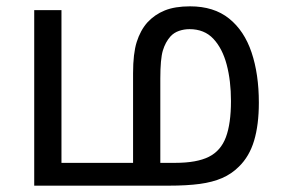

<svg xmlns="http://www.w3.org/2000/svg" viewBox="-20 -586 898 606"><path d="M580 -566Q655 -566 703 -527.5Q751 -489 774 -420.5Q797 -352 797 -262Q797 -192 782 -142Q767 -92 734 -60Q711 -37 681 -24Q651 -11 610.5 -5.5Q570 0 512 0H88V-554H174V-72H400V-355Q400 -417 411.5 -453.5Q423 -490 445 -515Q468 -540 500 -553Q532 -566 580 -566ZM578 -494Q561 -494 545 -488.5Q529 -483 518 -471Q502 -453 494 -426.5Q486 -400 486 -338V-72H533Q601 -72 639 -91Q677 -110 693 -153Q709 -196 709 -267Q709 -331 695.5 -382Q682 -433 653.5 -463.5Q625 -494 578 -494Z"/></svg>

Font: ltamil15
Style: Book
Weight: 400
Designer: Jelle Bosma - Monotype Design Team
Foundry: Monotype Imaging Inc.
Version: Version 2.003